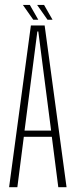

<svg xmlns="http://www.w3.org/2000/svg" viewBox="-20 -782 318 802"><path d="M18 0 109 -675.5H166.5L258 0H223.5L196.5 -210.5H79.5L52.5 0ZM82.5 -236.5H193.5L140 -650.5H136ZM178.5 -699.5 135 -761.5H164L199.5 -699.5ZM119 -699.5 75.5 -761.5H104.5L140 -699.5Z"/></svg>

Font: Anybody Condensed ExtraLight
Style: Regular
Weight: 200
Width: 3
Designer: Tyler Finck
Foundry: Etcetera Type Company
Version: Version 1.010; ttfautohint (v1.8.3) -l 8 -r 50 -G 200 -x 14 